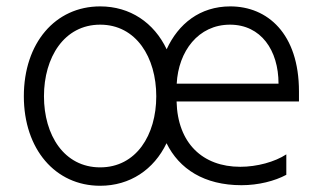

<svg xmlns="http://www.w3.org/2000/svg" viewBox="-20 -573 1035 604"><path d="M920.5 -285.2C920.5 -467.7 821 -552.9 704.5 -552.9C609 -552.9 540.8 -497.9 504.3 -418C464.5 -501.8 389.2 -552.9 295.1 -552.9C153.8 -552.9 55 -437.5 55 -270.2C55 -104 153.8 11.4 295.1 11.4C388.8 11.4 464.1 -39.4 503.9 -122.5C543.7 -41.5 622.5 9.6 739.7 9.6C793 9.6 844.5 -3.6 880.7 -23.1V-87.4C844.5 -63.6 788.4 -48.3 735.8 -48.3C617.5 -48.3 538.7 -122.5 535.5 -253.9H920.5ZM295.1 -46.5C181.5 -46.5 118.3 -148.1 118.3 -270.2C118.3 -392.4 181.8 -495.4 295.1 -495.4C408.4 -495.4 471.6 -392.4 471.6 -270.2C471.6 -148.1 408.4 -46.5 295.1 -46.5ZM535.9 -309.7C541.2 -411.6 603.7 -495.4 703.5 -495.4C800.8 -495.4 856.2 -415.1 856.2 -309.7Z"/></svg>

Font: TID UI Light
Style: Regular
Weight: 300
Designer: The TID Project Authors
Foundry: Bakken & Bæck
Version: Version 1.001;hotconv 1.0.109;makeotfexe 2.5.65596